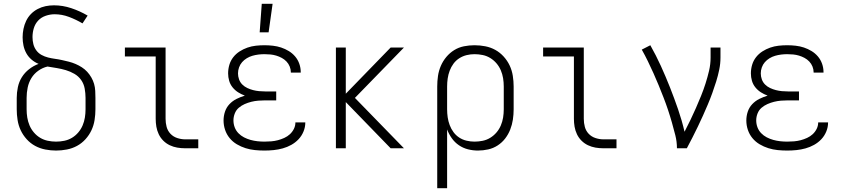

<svg xmlns="http://www.w3.org/2000/svg" viewBox="-20 -780 4440 1010"><path d="M275 12Q247 12 218.5 6.5Q190 1 165 -12.5Q140 -26 120.5 -47.5Q101 -69 89 -94.5Q77 -120 72.5 -148.5Q68 -177 68 -205V-265Q68 -293 74 -321.5Q80 -350 95 -374Q110 -398 133 -416Q156 -434 183 -444Q163 -452 146 -466.5Q129 -481 118.5 -500Q108 -519 103.5 -540.5Q99 -562 99 -584Q99 -606 103.5 -628Q108 -650 117.5 -670Q127 -690 142.5 -706Q158 -722 178 -732.5Q198 -743 219.5 -747.5Q241 -752 264 -752Q310 -752 355 -737Q400 -722 441 -698L414 -657Q380 -677 343 -691Q306 -705 267 -705Q244 -705 220.5 -697Q197 -689 181 -672Q165 -655 158 -632Q151 -609 151 -585Q151 -566 155.5 -548Q160 -530 171 -515Q182 -500 198.5 -491Q215 -482 233 -477.5Q251 -473 269.5 -470.5Q288 -468 306 -464Q324 -460 342 -455.5Q360 -451 377.5 -443.5Q395 -436 410.5 -426Q426 -416 438.5 -402.5Q451 -389 460.5 -372.5Q470 -356 475 -338.5Q480 -321 481 -302Q482 -283 482 -265V-205Q482 -177 477.5 -148.5Q473 -120 461 -94.5Q449 -69 429.5 -47.5Q410 -26 385 -12.5Q360 1 331.5 6.5Q303 12 275 12ZM275 -35Q297 -35 318.5 -39.5Q340 -44 358.5 -55Q377 -66 391.5 -83Q406 -100 414.5 -120Q423 -140 426.5 -161.5Q430 -183 430 -205V-265Q430 -289 425.5 -314Q421 -339 407 -359Q393 -379 371.5 -391.5Q350 -404 326.5 -411Q303 -418 278.5 -422Q254 -426 230 -430Q204 -424 181.5 -408Q159 -392 145 -369Q131 -346 125.5 -319Q120 -292 120 -265V-205Q120 -183 123.5 -161.5Q127 -140 135.5 -120Q144 -100 158.5 -83Q173 -66 191.5 -55Q210 -44 231.5 -39.5Q253 -35 275 -35Z M1023 0H954Q933 0 912.5 -3.5Q892 -7 873 -16Q854 -25 839 -40Q824 -55 815 -74Q806 -93 802.5 -113.5Q799 -134 799 -155V-483H637V-530H851V-155Q851 -133 856.5 -112.5Q862 -92 876.5 -76.5Q891 -61 912 -54Q933 -47 954 -47H1023Z M1371 12Q1346 12 1321 9.5Q1296 7 1272 -0.5Q1248 -8 1226 -21Q1204 -34 1188 -53.5Q1172 -73 1164 -97Q1156 -121 1156 -146Q1156 -170 1163.5 -192.5Q1171 -215 1187 -232Q1203 -249 1224 -259.5Q1245 -270 1268 -277Q1249 -284 1232.5 -294.5Q1216 -305 1203.5 -320.5Q1191 -336 1185.5 -355Q1180 -374 1180 -394Q1180 -417 1186.5 -439Q1193 -461 1207 -479Q1221 -497 1240.5 -509.5Q1260 -522 1281.5 -529.5Q1303 -537 1325.5 -539.5Q1348 -542 1371 -542Q1393 -542 1415.5 -539.5Q1438 -537 1459 -530Q1480 -523 1499 -511.5Q1518 -500 1532.5 -483Q1547 -466 1554.5 -444.5Q1562 -423 1562 -401V-398H1510V-400Q1510 -415 1504 -430Q1498 -445 1487 -456.5Q1476 -468 1462 -475.5Q1448 -483 1433 -487.5Q1418 -492 1402.5 -493.5Q1387 -495 1371 -495Q1355 -495 1339 -493Q1323 -491 1307.5 -486.5Q1292 -482 1278 -473.5Q1264 -465 1253.5 -453Q1243 -441 1237.5 -425.5Q1232 -410 1232 -394Q1232 -378 1237.5 -362.5Q1243 -347 1254.5 -335.5Q1266 -324 1281 -317Q1296 -310 1311.5 -306Q1327 -302 1343 -300.5Q1359 -299 1375 -299H1433V-252H1375Q1357 -252 1338.5 -250.5Q1320 -249 1302 -244.5Q1284 -240 1267 -232.5Q1250 -225 1236 -213Q1222 -201 1215 -183Q1208 -165 1208 -147Q1208 -128 1214.5 -110.5Q1221 -93 1234 -79.5Q1247 -66 1263.5 -57.5Q1280 -49 1298 -44Q1316 -39 1334.5 -37Q1353 -35 1371 -35Q1389 -35 1407 -36.5Q1425 -38 1442 -42.5Q1459 -47 1475.5 -54.5Q1492 -62 1505 -74Q1518 -86 1526 -102Q1534 -118 1534 -136H1586V-135Q1586 -111 1576.5 -88Q1567 -65 1550.5 -47.5Q1534 -30 1512.5 -18Q1491 -6 1467.5 0.5Q1444 7 1420 9.5Q1396 12 1371 12ZM1346 -610 1357 -760H1414L1393 -610Z M2105 0H2035L1799 -243V0H1747V-530H1799V-287L2035 -530H2105L1847 -265Z M2280 210V-325Q2280 -353 2284 -380.5Q2288 -408 2299 -433.5Q2310 -459 2328 -480.5Q2346 -502 2369.5 -516.5Q2393 -531 2420.5 -536.5Q2448 -542 2476 -542Q2505 -542 2533 -536.5Q2561 -531 2585.5 -517.5Q2610 -504 2629.5 -482.5Q2649 -461 2661 -435.5Q2673 -410 2677.5 -381.5Q2682 -353 2682 -325V-205Q2682 -178 2678 -151Q2674 -124 2664 -98.5Q2654 -73 2637.5 -51.5Q2621 -30 2598 -15Q2575 0 2548 6Q2521 12 2494 12Q2468 12 2442 5.5Q2416 -1 2394 -16Q2372 -31 2356.5 -53Q2341 -75 2332 -99V210ZM2476 -35Q2498 -35 2519.5 -39.5Q2541 -44 2559.5 -55.5Q2578 -67 2592 -83.5Q2606 -100 2614.5 -120Q2623 -140 2626.5 -161.5Q2630 -183 2630 -205V-325Q2630 -347 2626.5 -368.5Q2623 -390 2614.5 -410Q2606 -430 2592 -446.5Q2578 -463 2559.5 -474.5Q2541 -486 2519.5 -490.5Q2498 -495 2476 -495Q2455 -495 2434.5 -490Q2414 -485 2396 -473.5Q2378 -462 2365.5 -445Q2353 -428 2345.5 -408Q2338 -388 2335 -367Q2332 -346 2332 -325V-205Q2332 -184 2335 -163Q2338 -142 2345.5 -122Q2353 -102 2365.5 -85Q2378 -68 2395.5 -56.5Q2413 -45 2434 -40Q2455 -35 2476 -35Z M3223 0H3154Q3133 0 3112.5 -3.5Q3092 -7 3073 -16Q3054 -25 3039 -40Q3024 -55 3015 -74Q3006 -93 3002.5 -113.5Q2999 -134 2999 -155V-483H2837V-530H3051V-155Q3051 -133 3056.5 -112.5Q3062 -92 3076.5 -76.5Q3091 -61 3112 -54Q3133 -47 3154 -47H3223Z M3541 0Q3541 -35 3532.5 -68.5Q3524 -102 3514.5 -135.5Q3505 -169 3494 -202Q3483 -235 3470.5 -267Q3458 -299 3445 -331Q3432 -363 3417.5 -395Q3403 -427 3388 -458Q3373 -489 3356 -519L3401 -542Q3431 -489 3456.5 -433Q3482 -377 3504.5 -320Q3527 -263 3547 -205Q3567 -147 3581 -87Q3597 -118 3612 -149Q3627 -180 3641 -212Q3655 -244 3668 -276Q3681 -308 3691.5 -341Q3702 -374 3710 -408Q3718 -442 3718 -477V-530H3770V-477Q3770 -445 3763.5 -413.5Q3757 -382 3747.5 -351.5Q3738 -321 3727 -290.5Q3716 -260 3703.5 -230.5Q3691 -201 3678 -172Q3665 -143 3651 -114Q3637 -85 3622.5 -56.5Q3608 -28 3593 0Z M4121 12Q4096 12 4071 9.5Q4046 7 4022 -0.5Q3998 -8 3976 -21Q3954 -34 3938 -53.5Q3922 -73 3914 -97Q3906 -121 3906 -146Q3906 -170 3913.5 -192.5Q3921 -215 3937 -232Q3953 -249 3974 -259.5Q3995 -270 4018 -277Q3999 -284 3982.5 -294.5Q3966 -305 3953.5 -320.5Q3941 -336 3935.5 -355Q3930 -374 3930 -394Q3930 -417 3936.5 -439Q3943 -461 3957 -479Q3971 -497 3990.5 -509.5Q4010 -522 4031.5 -529.5Q4053 -537 4075.5 -539.5Q4098 -542 4121 -542Q4143 -542 4165.5 -539.5Q4188 -537 4209 -530Q4230 -523 4249 -511.5Q4268 -500 4282.5 -483Q4297 -466 4304.5 -444.5Q4312 -423 4312 -401V-398H4260V-400Q4260 -415 4254 -430Q4248 -445 4237 -456.5Q4226 -468 4212 -475.5Q4198 -483 4183 -487.5Q4168 -492 4152.5 -493.5Q4137 -495 4121 -495Q4105 -495 4089 -493Q4073 -491 4057.5 -486.5Q4042 -482 4028 -473.5Q4014 -465 4003.5 -453Q3993 -441 3987.5 -425.5Q3982 -410 3982 -394Q3982 -378 3987.5 -362.5Q3993 -347 4004.5 -335.5Q4016 -324 4031 -317Q4046 -310 4061.5 -306Q4077 -302 4093 -300.5Q4109 -299 4125 -299H4183V-252H4125Q4107 -252 4088.5 -250.5Q4070 -249 4052 -244.5Q4034 -240 4017 -232.5Q4000 -225 3986 -213Q3972 -201 3965 -183Q3958 -165 3958 -147Q3958 -128 3964.5 -110.5Q3971 -93 3984 -79.5Q3997 -66 4013.5 -57.5Q4030 -49 4048 -44Q4066 -39 4084.5 -37Q4103 -35 4121 -35Q4139 -35 4157 -36.5Q4175 -38 4192 -42.5Q4209 -47 4225.5 -54.5Q4242 -62 4255 -74Q4268 -86 4276 -102Q4284 -118 4284 -136H4336V-135Q4336 -111 4326.5 -88Q4317 -65 4300.5 -47.5Q4284 -30 4262.5 -18Q4241 -6 4217.5 0.5Q4194 7 4170 9.5Q4146 12 4121 12Z"/></svg>

Font: Lode Dark Term
Style: Regular
Weight: 400
Monospace: yes
Designer: Belleve Invis
Foundry: Belleve Invis
Version: Version 29.2.0